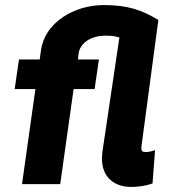

<svg xmlns="http://www.w3.org/2000/svg" viewBox="-20 -728 681 759"><path d="M499 11C516 11 550 9 583 -3L593 -134C580 -130 569 -127 556 -127C543 -127 539 -131 539 -141V-148L606 -649C543 -687 488 -708 390 -708C273 -708 157 -639 142 -529L137 -493H55L38 -376H120L67 0H218L271 -376H354L371 -493H288L291 -518C295 -549 329 -587 397 -587C410 -587 428 -587 452 -580L385 -129C384 -119 383 -109 383 -101C383 -25 434 11 499 11Z"/></svg>

Font: HK Grotesk Black
Style: Italic
Weight: 900
Italic angle: -16°
Designer: Alfredo Marco Pradil
Foundry: Hanken Design Co.
Version: Version 3.001;FEAKit 1.0